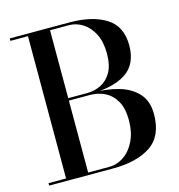

<svg xmlns="http://www.w3.org/2000/svg" viewBox="-110 -847 883 945"><g transform="rotate(-15 331.0 -375.0)"><path d="M24.5 0V-12.5H332.5Q375 -12.5 410 -37Q445 -61.5 466 -106Q487 -150.5 487 -210Q487 -269.5 466 -306.8Q445 -344 410 -361.5Q375 -379 332.5 -379H215.5V-387H348.5Q421 -387 481.2 -369.8Q541.5 -352.5 577.8 -313Q614 -273.5 614 -207Q614 -95.5 543.2 -47.8Q472.5 0 348.5 0ZM114 -5V-745H226.5V-5ZM215.5 -383V-391.5H323Q360 -391.5 393 -407.5Q426 -423.5 446.8 -459.2Q467.5 -495 467.5 -554.5Q467.5 -614 446.8 -654.8Q426 -695.5 393 -716.5Q360 -737.5 323 -737.5H24.5V-750H328.5Q445 -750 514.5 -706.2Q584 -662.5 584 -565Q584 -468.5 518.2 -425.8Q452.5 -383 328.5 -383Z"/></g></svg>

Font: Bodoni Moda 18pt Medium
Style: Regular
Weight: 500
Designer: Owen Earl
Foundry: indestructible type
Version: Version 2.004